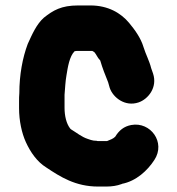

<svg xmlns="http://www.w3.org/2000/svg" viewBox="-20 -655 650 705"><path d="M426 21C427 21 427 21 428 20C480 10 522 -29 547 -68C589 -132 533 -209 462 -196C435 -191 417 -176 403 -153C395 -145 385 -142 373 -137H340C339 -137 337 -137 335 -138C327 -138 320 -139 314 -141L302 -145C280 -152 261 -168 241 -180C240 -181 238 -182 237 -184C224 -201 217 -229 217 -259V-307C219 -330 220 -356 224 -378C229 -409 235 -448 254 -467C259 -468 263 -468 267 -468H319C321 -467 323 -465 326 -464C335 -454 337 -444 348 -433C356 -405 367 -378 377 -353L383 -332C395 -297 439 -262 489 -279C524 -291 559 -334 542 -385L535 -405C529 -430 515 -456 507 -482C497 -516 474 -547 454 -571C424 -607 377 -635 312 -635H267C205 -635 175 -617 141 -590C114 -566 98 -529 82 -494C63 -444 51 -380 51 -313C50 -303 50 -293 50 -283V-258C50 -211 60 -166 75 -133C92 -96 116 -61 150 -40C201 -6 257 30 340 30H370C391 30 410 27 426 21Z"/></svg>

Font: Blanket
Style: Blk
Weight: 900
Foundry: Cannot Into Space Fonts
Version: Version 0.9